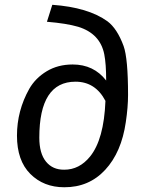

<svg xmlns="http://www.w3.org/2000/svg" viewBox="-20 -769 607 801"><path d="M294.9 -428.2Q144 -428.2 144 -194.8Q144 -128.9 171.9 -94.7Q199.7 -60.5 248 -61Q311 -61 355.5 -115.7Q413.6 -187 419.9 -348.1Q377.9 -428.2 294.9 -428.2ZM514.2 -373Q514.2 -322.3 504.9 -259.8Q486.8 -133.8 418.9 -60.5Q351.1 12.7 248 12.2Q162.1 12.2 106.4 -43.5Q50.8 -99.1 50.8 -203.1Q50.8 -307.1 102.1 -398.4Q127.9 -443.4 174.8 -471.7Q221.7 -500 283.2 -500Q371.1 -500 422.9 -433.1Q422.9 -502.9 415 -542.5Q397.9 -628.9 306.2 -657.2Q257.8 -671.4 175.8 -678.2L198.2 -749Q347.7 -738.3 428.2 -680.2Q468.8 -649.9 495.6 -577.1Q514.2 -525.4 514.2 -373Z"/></svg>

Font: FiraSans-Italic
Style: Italic
Weight: 400
Italic angle: -8°
Designer: Carrois Corporate & Edenspiekermann AG
Foundry: Carrois Corporate GbR & Edenspiekermann AG
Version: Version 3.106;PS 003.106;hotconv 1.0.70;makeotf.lib2.5.58329